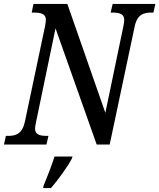

<svg xmlns="http://www.w3.org/2000/svg" viewBox="-39 -734 809 975"><path d="M-19 0H197L207 -44H198C164 -44 139 -50 139 -81C139 -88 141 -99 144 -114L243 -590L452 0H518L645 -600C658 -661 691 -670 728 -670H740L750 -714H533L523 -670H533C566 -670 592 -664 592 -633C592 -626 590 -613 588 -603L496 -161L303 -714H131L122 -670H133C169 -670 194 -664 194 -633C194 -625 192 -615 190 -602L87 -114C73 -53 40 -44 3 -44H-9ZM182 210 180 221H220C254 182 308 108 327 69L329 61H238C223 107 200 167 182 210Z"/></svg>

Font: Noto Serif Condensed Medium
Style: Italic
Weight: 500
Width: 3
Italic angle: -12°
Designer: Monotype Design Team
Foundry: Monotype Imaging Inc.
Version: Version 2.013